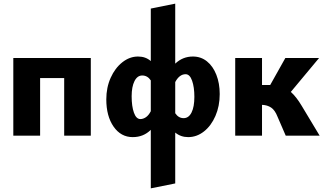

<svg xmlns="http://www.w3.org/2000/svg" viewBox="-20 -744 1788 1053"><path d="M478 0H332V-316H200V0H53V-426H478Z M1185 -228Q1185 -162 1161.5 -108Q1138 -54 1098.5 -23Q1059 8 1012 8Q971 8 941 -17V262L807 289V-32Q767 8 708 8Q643 8 603 -49.5Q563 -107 563 -199Q563 -264 587 -317.5Q611 -371 651 -402.5Q691 -434 737 -434Q779 -434 807 -409V-697L941 -724V-395Q982 -434 1038 -434Q1082 -434 1115 -407.5Q1148 -381 1166.5 -334Q1185 -287 1185 -228ZM1046 -213Q1046 -266 1033.5 -301.5Q1021 -337 998 -337Q964 -337 941 -294V-123Q959 -96 987 -96Q1015 -96 1030.5 -127Q1046 -158 1046 -213ZM807 -134V-303Q789 -330 760 -330Q733 -330 717.5 -299Q702 -268 702 -216Q702 -161 714.5 -126Q727 -91 750 -91Q765 -91 780 -101Q795 -111 807 -134Z M1733 0H1547L1502 -104Q1488 -140 1467 -154Q1446 -168 1417 -169V0H1270V-426H1417V-278H1462L1545 -426H1730L1575 -240Q1606 -212 1635 -163Z"/></svg>

Font: Ysabeau Ultrabold
Style: Regular
Weight: 800
Designer: Christian Thalmann (Catharsis Fonts)
Version: Version 0.003